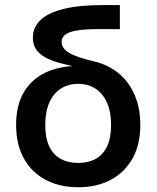

<svg xmlns="http://www.w3.org/2000/svg" viewBox="-20 -748 635 779"><path d="M297.4 11.7Q222.2 11.7 165.3 -18.3Q108.4 -48.3 76.9 -105Q45.4 -161.6 45.4 -241.2Q45.4 -321.3 76.9 -374.3Q108.4 -427.2 165.3 -453.9Q222.2 -480.5 297.4 -480.5V-475.1Q255.4 -483.4 221.4 -492.7Q187.5 -502 163.3 -515.4Q139.2 -528.8 126.2 -548.1Q113.3 -567.4 113.3 -595.2Q113.3 -637.2 144.3 -666.7Q175.3 -696.3 238.5 -711.9Q301.8 -727.5 397.9 -727.5H466.3V-629.9H379.9Q324.7 -629.9 291.7 -624.3Q258.8 -618.7 244.4 -607.2Q230 -595.7 230 -578.1Q230 -564.9 237.3 -554Q244.6 -543 260.7 -533.4Q276.9 -523.9 303 -515.1Q329.1 -506.3 367.2 -497.6Q404.8 -488.3 438 -467.5Q471.2 -446.8 496.1 -414.6Q521 -382.3 535.2 -339.1Q549.3 -295.9 549.3 -241.7Q549.3 -161.6 517.6 -105Q485.8 -48.3 429.2 -18.3Q372.6 11.7 297.4 11.7ZM297.4 -86.9Q338.4 -86.9 368.4 -103.5Q398.4 -120.1 414.6 -154.5Q430.7 -189 430.7 -241.2Q430.7 -293.9 414.3 -331.1Q397.9 -368.2 368.2 -387.9Q338.4 -407.7 297.4 -407.7Q256.3 -407.7 226.3 -388.2Q196.3 -368.7 179.9 -331.3Q163.6 -293.9 163.6 -241.2Q163.6 -188.5 179.7 -154.3Q195.8 -120.1 226.1 -103.5Q256.3 -86.9 297.4 -86.9Z"/></svg>

Font: Inter Cardless
Style: Medium
Weight: 500
Designer: Rasmus Andersson
Foundry: rsms
Version: Version 4.001;git-9221beed3